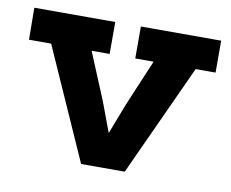

<svg xmlns="http://www.w3.org/2000/svg" viewBox="-58 -526 718 598"><g transform="rotate(10 301.0 -227.0)"><path d="M5 -454H261V-353H204L265 -206L301 -110L338 -206L400 -353H342V-454H596V-353H533L371 0H233L76 -353H6Z"/></g></svg>

Font: Podkova ExtraBold
Style: Regular
Weight: 800
Designer: Ilya Yudin
Foundry: Cyreal (www.cyreal.org)
Version: Version 2.103